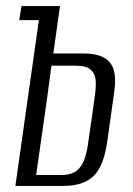

<svg xmlns="http://www.w3.org/2000/svg" viewBox="-20 -611 436 631"><path d="M30.5 0 107.8 -544.8H43.1L50.6 -591H177.2L155.2 -435.3H254.2Q296.3 -435.3 320.8 -422.1Q345.3 -408.9 353.6 -381.5Q361.9 -354.1 355.6 -309.8L332.6 -146.8Q326.7 -105.4 315.6 -77.2Q304.5 -49 287.1 -32.2Q269.7 -15.4 244.7 -7.7Q219.7 0 186.4 0ZM98.8 -35.8H180.2Q212.8 -35.8 230.7 -49Q248.6 -62.2 257.6 -87.7Q266.6 -113.2 270.9 -149.6Q276 -183.9 281.5 -222.1Q287 -260.3 291.4 -294.6Q295.8 -322.4 294.6 -345Q293.3 -367.6 278.9 -381.4Q264.5 -395.1 228.7 -395.1H149.1Q137.5 -305.8 124.4 -215.1Q111.4 -124.5 98.8 -35.8Z"/></svg>

Font: Alumni Sans Thin
Style: Italic
Weight: 100
Italic angle: -8°
Designer: Robert E. Leuschke
Foundry: Robert E. Leuschke
Version: Version 1.016